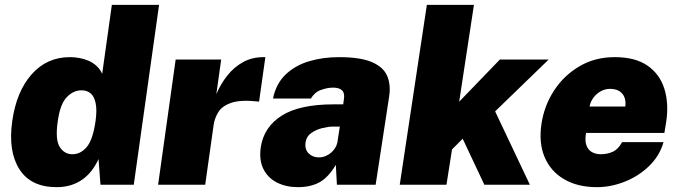

<svg xmlns="http://www.w3.org/2000/svg" viewBox="-20 -763 2805 793"><path d="M214 10Q107 10 60 -64.2Q13 -138.5 30.5 -262Q47.5 -384.5 110.5 -455.8Q173.5 -527 268.5 -527Q288 -527 307.8 -523.5Q327.5 -520 345.5 -512.2Q363.5 -504.5 378.2 -491.2Q393 -478 402 -458L442 -743H637L532.5 0H395L387 -106Q374.5 -79 357.8 -57.5Q341 -36 319.5 -21Q298 -6 271.8 2Q245.5 10 214 10ZM279 -126Q313 -126 338.2 -155.8Q363.5 -185.5 374.5 -262Q381 -308 375.2 -336.2Q369.5 -364.5 354.5 -377.2Q339.5 -390 316.5 -390Q283.5 -390 256 -362Q228.5 -334 218.5 -262Q207.5 -185.5 226.8 -155.8Q246 -126 279 -126Z M633 0 705.5 -517H893.5L873.5 -374Q891 -415.5 918.2 -450.2Q945.5 -485 983 -506Q1020.5 -527 1068.5 -527Q1072 -527 1074 -527Q1076 -527 1076 -527L1050 -343Q1048.5 -343.5 1047.5 -343.5Q1046.5 -343.5 1044 -344Q972.5 -351.5 934.8 -338.2Q897 -325 881.8 -300Q866.5 -275 862.5 -248L827.5 0Z M1210.5 10Q1161.5 10 1124 -9Q1086.5 -28 1068 -64.8Q1049.5 -101.5 1057 -155Q1070 -239 1143.8 -285.5Q1217.5 -332 1357.5 -332H1397.5L1400.5 -354Q1404.5 -379 1392 -390.5Q1379.5 -402 1351.5 -401Q1331 -400.5 1305.5 -391.5Q1280 -382.5 1264 -356H1107.5Q1120 -417 1159.2 -454.8Q1198.5 -492.5 1255.8 -509.8Q1313 -527 1379.5 -527Q1468.5 -527 1516 -506.5Q1563.5 -486 1579 -449.8Q1594.5 -413.5 1587.5 -366L1531.5 0H1371.5L1367 -82Q1335.5 -29.5 1299 -9.8Q1262.5 10 1210.5 10ZM1296.5 -113Q1311 -113 1323.8 -118Q1336.5 -123 1346.8 -131.8Q1357 -140.5 1364 -151.5Q1371 -162.5 1373.5 -175L1383.5 -240H1352.5Q1337 -240 1312.2 -234.2Q1287.5 -228.5 1266.8 -214.5Q1246 -200.5 1242 -175Q1238 -146 1254.8 -129.5Q1271.5 -113 1296.5 -113Z M1631 0 1743 -743H1937.5L1876.5 -343L2044.5 -517H2246L2025 -303L2168.5 0H1980.5L1891 -190L1847 -146L1824 0Z M2445.5 10Q2365.5 10 2309.8 -22.8Q2254 -55.5 2229.2 -114.5Q2204.5 -173.5 2216.5 -252Q2227.5 -326 2268 -388.5Q2308.5 -451 2372.8 -489Q2437 -527 2519 -527Q2603.5 -527 2654.2 -492Q2705 -457 2724 -396.2Q2743 -335.5 2731.5 -259L2724 -214H2400.5Q2395 -183 2401.8 -163.5Q2408.5 -144 2424.5 -135Q2440.5 -126 2461.5 -126Q2488 -126 2510.5 -136Q2533 -146 2549.5 -176H2720.5Q2704 -118.5 2660.5 -76.8Q2617 -35 2560 -12.5Q2503 10 2445.5 10ZM2415 -323H2562.5Q2565.5 -342.5 2559.8 -359.2Q2554 -376 2539 -386Q2524 -396 2499 -396Q2479.5 -396 2461.2 -386Q2443 -376 2430.8 -359.2Q2418.5 -342.5 2415 -323Z"/></svg>

Font: Public Sans Thin Black
Style: Italic
Weight: 900
Italic angle: -8°
Version: Version 2.001